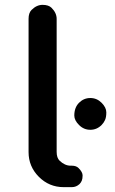

<svg xmlns="http://www.w3.org/2000/svg" viewBox="-20 -771 473 791"><path d="M213.4 -145.5Q213.4 -120.6 225.6 -108.9Q247.1 -88.4 271 -88.4H275.9Q293.9 -88.4 303.7 -78.6Q320.3 -62 320.3 -48.3Q320.3 -34.7 316.9 -26.6Q313.5 -18.6 307.6 -12.7Q293.9 0 275.9 0H242.2Q182.6 0 140.1 -42.5Q97.7 -85 97.7 -144.5V-693.4Q97.7 -717.8 109.9 -730Q130.9 -751 155.3 -751Q180.2 -751 192.4 -738.8Q213.4 -717.8 213.4 -693.4ZM352.1 -367.2Q378.9 -367.2 398.4 -347.7Q418 -328.1 418 -308.1Q418 -288.1 412.6 -276.4Q407.2 -264.6 398.4 -255.9Q378.9 -236.3 352.1 -236.3Q325.2 -236.3 305.7 -255.9Q286.1 -275.4 286.1 -294.9Q286.1 -328.1 305.7 -347.7Q325.2 -367.2 352.1 -367.2Z"/></svg>

Font: Supermercado
Style: Regular
Weight: 400
Designer: James Grieshaber
Foundry: James Grieshaber
Version: Version 1.002